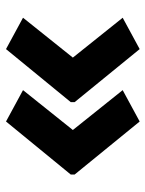

<svg xmlns="http://www.w3.org/2000/svg" viewBox="59 -602 496 655"><g transform="rotate(90 307.5 -274.0)"><path d="M575 -267 394 -46 287 -104 423 -274 287 -444 394 -502 575 -280ZM328 -267 147 -46 40 -104 176 -274 40 -444 147 -502 328 -280Z"/></g></svg>

Font: Noto Sans Cham
Style: Bold
Weight: 700
Version: Version 2.002